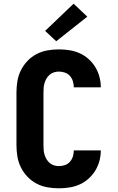

<svg xmlns="http://www.w3.org/2000/svg" viewBox="-20 -1010 640 1038"><path d="M298 8Q267 8 236 2.5Q205 -3 177.5 -17.5Q150 -32 128.5 -54.5Q107 -77 93 -105Q79 -133 74 -164Q69 -195 69 -226V-509Q69 -540 74 -571Q79 -602 93 -630Q107 -658 128.5 -680.5Q150 -703 177.5 -717.5Q205 -732 236 -737.5Q267 -743 298 -743Q327 -743 355.5 -738.5Q384 -734 410 -722.5Q436 -711 458 -691.5Q480 -672 495 -647.5Q510 -623 517.5 -595Q525 -567 525 -538H379Q379 -555 374 -571Q369 -587 358 -599.5Q347 -612 331 -617.5Q315 -623 298 -623Q285 -623 272 -619Q259 -615 249 -606.5Q239 -598 232 -586.5Q225 -575 221 -562Q217 -549 216 -536Q215 -523 215 -509V-226Q215 -212 216 -199Q217 -186 221 -173Q225 -160 232 -148.5Q239 -137 249 -128.5Q259 -120 272 -116Q285 -112 298 -112Q315 -112 331 -117.5Q347 -123 358 -135.5Q369 -148 374 -164Q379 -180 379 -197H525Q525 -168 517.5 -140Q510 -112 495 -87.5Q480 -63 458 -43.5Q436 -24 410 -12.5Q384 -1 355.5 3.5Q327 8 298 8ZM284 -787 224 -843 378 -990 452 -920Z"/></svg>

Font: Iosevka SS04 Heavy Extended
Style: Regular
Weight: 900
Width: 7
Monospace: yes
Designer: Belleve Invis
Foundry: Belleve Invis
Version: Version 19.0.0; ttfautohint (v1.8.4)